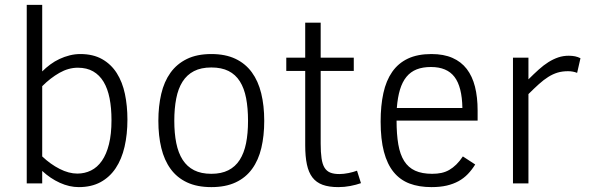

<svg xmlns="http://www.w3.org/2000/svg" viewBox="-20 -747 2410 782"><path d="M499 -259.8Q499 -199.7 487.3 -149.2Q475.6 -98.6 451.2 -62Q426.8 -25.4 389.4 -5.1Q352.1 15.1 300.8 15.1Q262.7 15.1 223.9 -2.4Q185.1 -20 151.9 -50.8V0H88.9V-727.1H151.9V-456.1Q167 -471.2 184.8 -484.4Q202.6 -497.6 222.4 -506.8Q242.2 -516.1 263.7 -521.5Q285.2 -526.9 307.1 -526.9Q359.4 -526.9 396 -506.1Q432.6 -485.4 455.6 -449.2Q478.5 -413.1 488.8 -364.5Q499 -315.9 499 -259.8ZM434.1 -257.8Q434.1 -307.1 426.3 -346.7Q418.5 -386.2 401.9 -413.8Q385.3 -441.4 359.4 -456.3Q333.5 -471.2 296.9 -471.2Q258.8 -471.2 221.9 -450.2Q185.1 -429.2 151.9 -396V-109.9Q185.5 -78.1 222.9 -59.1Q260.3 -40 294.9 -40Q325.2 -40 350.8 -52.7Q376.5 -65.4 395 -92Q413.6 -118.7 423.8 -159.7Q434.1 -200.7 434.1 -257.8Z M1056.2 -254.9Q1056.2 -193.8 1044.4 -144.3Q1032.7 -94.7 1006.8 -59.1Q981 -23.4 939.9 -4.2Q898.9 15.1 840.8 15.1Q782.7 15.1 741.7 -4.2Q700.7 -23.4 674.8 -59.1Q648.9 -94.7 637 -144.3Q625 -193.8 625 -254.9Q625 -314.5 636.7 -364.5Q648.4 -414.6 674.3 -450.7Q700.2 -486.8 741.2 -506.8Q782.2 -526.9 840.8 -526.9Q897.9 -526.9 938.7 -507.6Q979.5 -488.3 1005.6 -452.6Q1031.7 -417 1043.9 -366.9Q1056.2 -316.9 1056.2 -254.9ZM990.2 -254.9Q990.2 -306.6 982.4 -347.2Q974.6 -387.7 957 -415.5Q939.5 -443.4 910.9 -457.8Q882.3 -472.2 840.8 -472.2Q798.8 -472.2 770 -457.3Q741.2 -442.4 723.4 -414.3Q705.6 -386.2 697.8 -345.9Q689.9 -305.7 689.9 -254.9Q689.9 -204.1 698 -164.1Q706.1 -124 723.9 -96.2Q741.7 -68.4 770.5 -53.7Q799.3 -39.1 840.8 -39.1Q881.3 -39.1 909.9 -53.5Q938.5 -67.9 956.3 -95.7Q974.1 -123.5 982.2 -163.6Q990.2 -203.6 990.2 -254.9Z M1450.2 -1Q1430.7 5.9 1406.7 10.5Q1382.8 15.1 1357.9 15.1Q1319.8 15.1 1293.9 5.6Q1268.1 -3.9 1252.4 -24.4Q1236.8 -44.9 1230 -77.1Q1223.1 -109.4 1223.1 -154.8V-458H1146V-512.2H1223.1V-654.8H1286.1V-512.2H1420.9V-458H1286.1V-162.1Q1286.1 -126.5 1289.6 -102.5Q1293 -78.6 1301.5 -64.5Q1310.1 -50.3 1324.7 -44.2Q1339.4 -38.1 1362.3 -38.1Q1379.4 -38.1 1399.7 -42.2Q1419.9 -46.4 1434.1 -51.8Z M1595.2 -255.9Q1595.2 -199.7 1602.3 -158.7Q1609.4 -117.7 1626.2 -91.1Q1643.1 -64.5 1670.9 -51.8Q1698.7 -39.1 1740.2 -39.1Q1760.7 -39.1 1777.8 -42.7Q1794.9 -46.4 1809.8 -54.9Q1824.7 -63.5 1838.4 -76.9Q1852.1 -90.3 1865.2 -109.9L1915.5 -77.1Q1901.9 -55.2 1885.5 -38.1Q1869.1 -21 1847.9 -9.3Q1826.7 2.4 1799.6 8.8Q1772.5 15.1 1737.3 15.1Q1686.5 15.1 1647.9 0.5Q1609.4 -14.2 1583.3 -46.1Q1557.1 -78.1 1543.7 -128.9Q1530.3 -179.7 1530.3 -252Q1530.3 -316.9 1541.5 -367.9Q1552.7 -418.9 1577.4 -454.3Q1602.1 -489.7 1641.4 -508.3Q1680.7 -526.9 1737.3 -526.9Q1787.1 -526.9 1822.8 -511.2Q1858.4 -495.6 1881.1 -466.1Q1903.8 -436.5 1914.6 -393.8Q1925.3 -351.1 1925.3 -296.9V-255.9ZM1863.3 -307.1Q1861.8 -393.6 1831.1 -433.8Q1800.3 -474.1 1735.4 -474.1Q1701.7 -474.1 1677 -464.4Q1652.3 -454.6 1635.5 -434.1Q1618.7 -413.6 1609.1 -382.1Q1599.6 -350.6 1596.2 -307.1Z M2330.6 -450.2Q2313.5 -457 2293.5 -457Q2270 -457 2250.7 -451.2Q2231.4 -445.3 2212.9 -433.6Q2194.3 -421.9 2175 -404.5Q2155.8 -387.2 2132.3 -363.8V0H2069.3V-512.2H2132.3V-423.8Q2154.3 -445.8 2174.1 -463.6Q2193.8 -481.4 2213.6 -493.9Q2233.4 -506.3 2253.7 -513.2Q2273.9 -520 2296.4 -520Q2310.5 -520 2322.3 -517.6Q2334 -515.1 2344.2 -509.8Z"/></svg>

Font: Clear Sans Light
Style: Regular
Weight: 300
Foundry: Intel Corporation
Version: Version 1.00